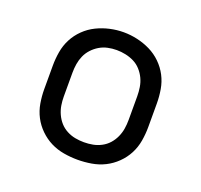

<svg xmlns="http://www.w3.org/2000/svg" viewBox="-100 -643 799 763"><g transform="rotate(20 300.0 -261.5)"><path d="M300 8Q271 8 241.5 3Q212 -2 186 -15Q160 -28 138.5 -49Q117 -70 103.5 -96Q90 -122 85 -151.5Q80 -181 80 -210V-310Q80 -339 85 -368.5Q90 -398 103.5 -424Q117 -450 138.5 -471Q160 -492 186.5 -505Q213 -518 242 -524.5Q271 -531 300 -531Q329 -531 358 -524.5Q387 -518 413.5 -505Q440 -492 461.5 -471Q483 -450 496.5 -424Q510 -398 515 -368.5Q520 -339 520 -310V-210Q520 -181 515 -151.5Q510 -122 496.5 -96Q483 -70 461.5 -49Q440 -28 414 -15Q388 -2 358.5 3Q329 8 300 8ZM300 -66Q319 -66 337.5 -69.5Q356 -73 373 -82Q390 -91 402.5 -105Q415 -119 423 -136.5Q431 -154 434 -172.5Q437 -191 437 -210V-310Q437 -329 434 -348Q431 -367 423 -384Q415 -401 402 -415.5Q389 -430 372 -438.5Q355 -447 336 -451Q317 -455 298 -455Q279 -455 260.5 -451Q242 -447 226 -437.5Q210 -428 197 -414Q184 -400 176.5 -383Q169 -366 166 -347.5Q163 -329 163 -310V-210Q163 -191 166 -172.5Q169 -154 177 -136.5Q185 -119 197.5 -105Q210 -91 227 -82Q244 -73 262.5 -69.5Q281 -66 300 -66Z"/></g></svg>

Font: Bmono
Style: Regular
Weight: 400
Monospace: yes
Designer: Belleve Invis
Foundry: Belleve Invis
Version: Version 11.2.2; ttfautohint (v1.8.2)